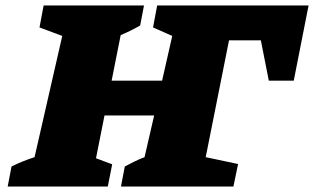

<svg xmlns="http://www.w3.org/2000/svg" viewBox="-20 -680 1145 700"><path d="M8 0 22 -73Q42 -83 63 -91.5Q84 -100 106 -107L207 -549L124 -580L139 -660H505L491 -587Q456 -567 420 -552L387 -386H571L608 -549L538 -580L553 -660H1105L1051 -386H960L931 -533H815L730 -107L848 -82L831 0H421L435 -73Q452 -82 470 -91Q488 -100 507 -107L542 -259H361L330 -103L389 -81L373 0Z"/></svg>

Font: Piazzolla SC Black
Style: Italic
Weight: 900
Italic angle: -11.3°
Designer: Juan Pablo del Peral
Foundry: Huerta Tipografica
Version: Version 1.330